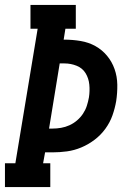

<svg xmlns="http://www.w3.org/2000/svg" viewBox="-23 -755 543 775"><path d="M-3 0V-96H39L129 -639H100V-735H283V-639H241L234 -595H237Q270 -595 302.5 -589.5Q335 -584 362 -569Q389 -554 409 -530Q429 -506 439.5 -476Q450 -446 450.5 -413Q451 -380 446 -347Q441 -318 431 -289.5Q421 -261 402.5 -235.5Q384 -210 359 -191Q334 -172 305.5 -160Q277 -148 247.5 -144Q218 -140 189 -140H159L151 -96H180V0ZM189 -236Q206 -236 223.5 -239Q241 -242 257.5 -249.5Q274 -257 288 -269Q302 -281 312 -296Q322 -311 327.5 -328Q333 -345 336 -362Q340 -388 337.5 -413.5Q335 -439 322.5 -459.5Q310 -480 286.5 -489.5Q263 -499 237 -499H218L175 -236Z"/></svg>

Font: Iosevka Slab
Style: Bold Italic
Weight: 700
Italic angle: -9°
Monospace: yes
Designer: Belleve Invis
Foundry: Belleve Invis
Version: Version 11.1.0; ttfautohint (v1.8.3)